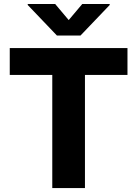

<svg xmlns="http://www.w3.org/2000/svg" viewBox="-20 -950 693 970"><path d="M29.3 -707H624V-571.3H409.2V0H244.1V-571.3H29.3ZM327.1 -848.6 395.5 -929.7H534.2V-924.8L386.7 -770.5H267.6L120.1 -924.8V-929.7H258.8Z"/></svg>

Font: Pretendard Std ExtraBold
Style: Regular
Weight: 800
Designer: Base glyphs from Inter by Rasmus Andersson; Hangeul glyphs from Noto Sans CJK(Source Han Sans) by Jang Soo-young and Kan
Foundry: Kil Hyung-jin
Version: Version 1.309